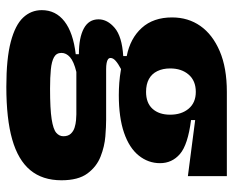

<svg xmlns="http://www.w3.org/2000/svg" viewBox="-85 -485 736 606"><g transform="rotate(90 283.0 -182.0)"><path d="M254 166Q165 166 112 152Q59 138 35.5 113Q12 88 12 54Q12 10 47.5 -17.5Q83 -45 151 -53V-63Q99 -63 70 -78.5Q41 -94 41 -125Q41 -153 68 -176Q95 -199 157 -203V-214Q101 -225 68 -261.5Q35 -298 35 -357Q35 -408 62 -446.5Q89 -485 141.5 -507.5Q194 -530 270 -530H536V-407L359 -430V-417Q437 -407 466 -382Q495 -357 495 -319Q495 -282 471 -252Q447 -222 399 -205.5Q351 -189 280 -189Q261 -189 241 -190.5Q221 -192 198 -196Q181 -187 172 -179Q163 -171 163 -163Q163 -158 167 -155Q171 -152 179 -150.5Q187 -149 198 -149H358Q379 -149 410.5 -146.5Q442 -144 474 -131.5Q506 -119 527.5 -90Q549 -61 549 -8Q549 52 517 90.5Q485 129 420 147.5Q355 166 254 166ZM260 28Q324 28 356 23Q388 18 399 8.5Q410 -1 410 -14Q410 -29 402 -37.5Q394 -46 382.5 -49.5Q371 -53 359.5 -54Q348 -55 341 -55H207Q174 -47 160.5 -35Q147 -23 147 -8Q147 8 160.5 15.5Q174 23 199 25.5Q224 28 260 28ZM270 -275Q305 -275 323.5 -295.5Q342 -316 342 -351Q342 -387 323 -409.5Q304 -432 270 -432Q235 -432 215.5 -409.5Q196 -387 196 -351Q196 -328 204.5 -310.5Q213 -293 229.5 -284Q246 -275 270 -275Z"/></g></svg>

Font: Bricolage Grotesque 72pt ExtraBold
Style: Regular
Weight: 800
Designer: Mathieu Triay
Foundry: Atelier Triay
Version: Version 1.001;gftools[0.9.33.dev8+g029e19f]